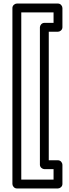

<svg xmlns="http://www.w3.org/2000/svg" viewBox="-20 -872 392 1083"><path d="M282.1 -743H230.1C215 -743 205.1 -728.7 205.1 -718V57C205.1 72.1 219.4 82 230.1 82H282.1V141H100V-802H282.1ZM307.1 -693C317.8 -693 332.1 -702.9 332.1 -718V-827C332.1 -837.7 322.2 -852 307.1 -852H75C64.3 -852 50 -842.1 50 -827V166C50 176.7 59.9 191 75 191H307.1C317.8 191 332.1 181.1 332.1 166V57C332.1 46.3 322.2 32 307.1 32H255.1V-693Z"/></svg>

Font: Asimov
Style: WidOu
Weight: 500
Designer: Google
Version: Version 2.000980; 2014